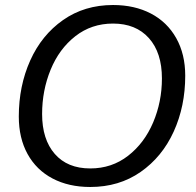

<svg xmlns="http://www.w3.org/2000/svg" viewBox="-20 -734 782 766"><path d="M55 -269Q55 -391 100.5 -492.5Q146 -594 231.5 -654Q317 -714 431 -714Q517 -714 582 -680Q647 -646 683 -582Q719 -518 719 -432Q719 -310 673 -209Q627 -108 541 -48Q455 12 340 12Q254 12 189.5 -22Q125 -56 90 -119.5Q55 -183 55 -269ZM626 -421Q626 -524 574 -582Q522 -640 431 -640Q345 -640 280.5 -589.5Q216 -539 182 -456Q148 -373 148 -279Q148 -178 198.5 -120Q249 -62 340 -62Q426 -62 491 -112.5Q556 -163 591 -245.5Q626 -328 626 -421Z"/></svg>

Font: Thasadith
Style: Bold Italic
Weight: 700
Italic angle: -9°
Designer: Cadson Demak Co.,Ltd.
Foundry: Cadson Demak Co.,Ltd.
Version: Version 1.000; ttfautohint (v1.6)